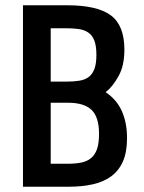

<svg xmlns="http://www.w3.org/2000/svg" viewBox="-20 -707 544 727"><path d="M67 0V-687H235Q348 -687 399.5 -649Q451 -611 451 -519Q451 -458 428.5 -418Q406 -378 380 -358Q422 -330 441.5 -286Q461 -242 461 -184Q461 -132 446 -97Q431 -62 402.5 -40.5Q374 -19 333 -9.5Q292 0 241 0ZM172 -87H237Q266 -87 288 -91.5Q310 -96 325 -108.5Q340 -121 347.5 -143Q355 -165 355 -200Q355 -264 326.5 -291Q298 -318 238 -318H172ZM172 -398H233Q260 -398 281 -401.5Q302 -405 316 -415.5Q330 -426 337.5 -446Q345 -466 345 -499Q345 -534 337 -554Q329 -574 314 -584Q299 -594 278 -597Q257 -600 230 -600H172Z"/></svg>

Font: Medium
Style: Regular
Weight: 500
Designer: Fernando Haro
Foundry: deFharo
Version: Version 1.787